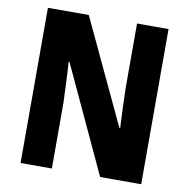

<svg xmlns="http://www.w3.org/2000/svg" viewBox="-80 -858 856 870"><g transform="rotate(10 348.0 -423.0)"><path d="M626 -66H437L210 -555H206Q210 -497 211.5 -451.5Q213 -406 215 -369V-66H71V-780H259L484 -301H488Q485 -357 483.5 -399.5Q482 -442 481 -481V-780H626Z"/></g></svg>

Font: Noto Sans Malayalam UI Condensed ExtraBold
Style: Regular
Weight: 800
Width: 3
Designer: Jelle Bosma - Monotype Design Team
Foundry: Monotype Imaging Inc.
Version: Version 2.104; ttfautohint (v1.8.4.7-5d5b)